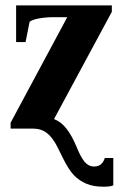

<svg xmlns="http://www.w3.org/2000/svg" viewBox="-20 -479 484 715"><path d="M19.5 0V-22L230.5 -415H178.2Q150.9 -415 125.5 -410.4Q100.1 -405.8 90.3 -397.9L75.2 -322.3H40V-459H396.5V-435.1L181.2 -35.6Q207.5 -25.4 227.3 -0.2Q247.1 24.9 264.2 65.9Q280.8 106.9 295.4 124Q310.1 141.1 329.6 141.1Q348.1 141.1 357.7 131.1Q367.2 121.1 370.1 109.4H401.9V210.9Q393.6 216.3 364.7 216.3Q328.1 216.3 301.5 205.1Q274.9 193.8 255.1 173.3Q235.4 152.8 213.4 107.9L193.8 68.4Q176.3 33.2 154.8 16.6Q133.3 0 104 0Z"/></svg>

Font: Tinos
Style: Bold
Weight: 700
Designer: Steve Matteson
Foundry: Monotype Imaging Inc.
Version: Version 1.23